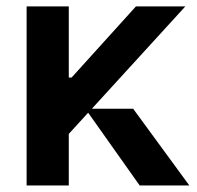

<svg xmlns="http://www.w3.org/2000/svg" viewBox="-20 -565 599 585"><path d="M556.8 0H405.5L248.6 -221.6L189.6 -157V0H61.1V-545.5H189.6V-328.8H198.2L394.2 -545.5H544.7L259.9 -233.7H385.7Z"/></svg>

Font: Riot Sans
Style: Bold
Weight: 600
Designer: Rasmus Andersson
Foundry: rsms
Version: Version 4.001